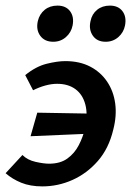

<svg xmlns="http://www.w3.org/2000/svg" viewBox="-29 -652 468 685"><path d="M122 13Q79 13 47 0Q15 -13 -9 -34L51 -99Q69 -81 98 -74.5Q127 -68 146 -68Q186 -68 211.5 -86.5Q237 -105 252 -134Q267 -163 274 -193Q285 -243 275.5 -279Q266 -315 240 -334Q214 -353 175 -353Q155 -353 133 -347Q111 -341 89 -330L61 -384Q99 -415 137.5 -424.5Q176 -434 204 -434Q255 -434 292.5 -414.5Q330 -395 353 -361Q376 -327 382 -283Q388 -239 375 -189Q359 -122 320 -77.5Q281 -33 229.5 -10Q178 13 122 13ZM80 -166 104 -250 334 -246 313 -176ZM161 -503Q130 -503 114.5 -524.5Q99 -546 106 -577Q112 -602 130.5 -617Q149 -632 176 -632Q206 -632 221 -612Q236 -592 230 -561Q225 -536 206 -519.5Q187 -503 161 -503ZM348 -503Q317 -503 302 -525Q287 -547 294 -577Q299 -602 317.5 -617Q336 -632 363 -632Q393 -632 408 -612Q423 -592 417 -561Q412 -536 393 -519.5Q374 -503 348 -503Z"/></svg>

Font: Ysabeau Infant
Style: Bold Italic
Weight: 700
Italic angle: -12°
Designer: Christian Thalmann (Catharsis Fonts)
Version: Version 2.001;gftools[0.9.30]; featfreeze: ss01,ss02,lnum